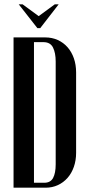

<svg xmlns="http://www.w3.org/2000/svg" viewBox="-20 -873 409 893"><path d="M43 -699H190Q222 -699 248.5 -687Q275 -675 294 -653.5Q313 -632 323.5 -602Q334 -572 334 -536V-162Q334 -127 323.5 -97Q313 -67 294 -45.5Q275 -24 249 -12Q223 0 192 0H43ZM138 -23H186Q215 -23 227 -45.5Q239 -68 239 -109V-587Q239 -627 226.5 -652Q214 -677 182 -677H138ZM85 -853 160 -798 235 -853H253L167 -742H154L67 -853Z"/></svg>

Font: Moniqa Narrow Heading
Style: Bold
Weight: 700
Width: 4
Designer: Rajesh Rajput
Foundry: Rajesh Rajput
Version: Version 1.000